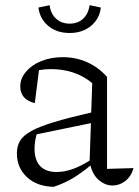

<svg xmlns="http://www.w3.org/2000/svg" viewBox="-20 -709 534 739"><path d="M187 10Q123 9 84 -27Q45 -63 45 -119Q45 -147 57.5 -167.5Q70 -188 101 -205Q132 -222 188 -239Q244 -256 331 -276L335 -389Q270 -443 176 -443Q154 -443 130 -439L114 -312Q58 -326 58 -376Q58 -407 80 -433Q102 -459 139 -474Q176 -489 222 -489Q272 -489 315.5 -469.5Q359 -450 392 -413V-59L494 -62Q485 -30 462.5 -12.5Q440 5 413 5Q386 5 362 -14.5Q338 -34 328 -72Q296 -45 262.5 -24.5Q229 -4 187 10ZM113 -136Q113 -93 134.5 -70Q156 -47 198 -47Q256 -47 325 -91L330 -235L121 -192Q113 -164 113 -136ZM248 -582Q198 -582 165.5 -609.5Q133 -637 128 -680L171 -689Q175 -656 196 -637Q217 -618 248 -618Q280 -618 300 -637Q320 -656 325 -689L368 -680Q364 -638 331 -610Q298 -582 248 -582Z"/></svg>

Font: Piazzolla Light
Style: Regular
Weight: 300
Designer: Juan Pablo del Peral
Foundry: Huerta Tipografica
Version: Version 1.330